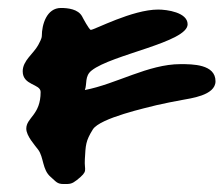

<svg xmlns="http://www.w3.org/2000/svg" viewBox="-20 -598 561 482"><path d="M37 -419C37 -383 82 -388 82 -367C82 -309 46 -303 46 -275C46 -257 67 -234 76 -222C90 -203 86 -172 107 -154C121 -142 123 -136 140 -136C156 -136 160 -136 173 -146C203 -170 191 -168 193 -198C195 -234 195 -244 213 -273C231 -302 350 -328 373 -334C394 -339 416 -343 437 -347C457 -351 521 -358 521 -394C521 -437 463 -437 433 -437C352 -437 272 -387 193 -372C199 -387 192 -407 210 -421C260 -461 451 -492 451 -537C451 -567 399 -574 377 -574C312 -574 217 -523 208 -523C204 -523 188 -553 186 -557C176 -575 151 -578 133 -578C97 -578 85 -536 85 -508C85 -501 79 -491 76 -485C64 -463 37 -446 37 -419Z"/></svg>

Font: ChillLongCangKaiShu ExtraBold
Style: Regular
Weight: 800
Version: Version 3.500;Glyphs 3.1.1 (3135)